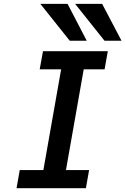

<svg xmlns="http://www.w3.org/2000/svg" viewBox="-20 -996 663 1016"><path d="M84.5 -96H209.5L303.5 -629H190L207.5 -725H550.5L533.5 -629H423L329 -96H451.5L434.5 0H67.5ZM193.5 -975.5H337.5L439 -780.5H349ZM377.5 -975.5H520.5L623 -780.5H533Z"/></svg>

Font: JuliaMono SemiBold
Style: Italic
Weight: 600
Italic angle: -9°
Monospace: yes
Designer: cormullion
Foundry: corm
Version: Version 0.056; ttfautohint (v1.8.4)